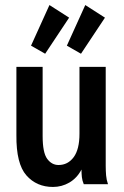

<svg xmlns="http://www.w3.org/2000/svg" viewBox="-20 -730 490 761"><path d="M190 11Q125 11 84.5 -35Q44 -81 45 -194V-465H149V-191Q149 -125 167 -100.5Q185 -76 212 -76Q249 -76 272 -107Q295 -138 295 -200V-465H399V-73Q399 -53 400.5 -35Q402 -17 408 0H312Q306 -14 304.5 -28Q303 -42 303 -58Q285 -24 255 -6.5Q225 11 190 11ZM301 -517 245 -549 318 -710 396 -660ZM159 -517 103 -549 176 -710 254 -660Z"/></svg>

Font: Inconsolata SemiCondensed Bold
Style: Regular
Weight: 700
Width: 4
Monospace: yes
Designer: Raph Levien, Cyreal, Brenton Simpson
Foundry: Raph Levien, Cyreal, Google
Version: Version 3.001; ttfautohint (v1.8.2.53-6de2)